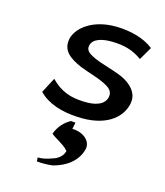

<svg xmlns="http://www.w3.org/2000/svg" viewBox="-140 -579 815 951"><g transform="rotate(20 267.5 -103.5)"><path d="M373 141C381 99 340 66 288 66H277L281 32H258C230 49 203 82 193 122C211 137 262 154 283 176L287 179L286 184C280 213 255 230 231 239C208 250 184 257 164 258L167 278C190 278 217 276 247 270C313 247 362 203 373 141ZM74 -55C125 -10 200 5 280 2C421 -2 495 -69 505 -148C511 -199 480 -230 437 -252C386 -277 300 -283 247 -307C228 -315 211 -327 214 -350C219 -389 268 -404 317 -407C376 -411 424 -403 473 -373L506 -443C453 -478 379 -489 309 -484C190 -475 121 -410 111 -350C103 -285 148 -259 212 -237C261 -222 322 -213 361 -193C380 -184 396 -169 393 -144C388 -100 339 -82 284 -80C218 -76 163 -88 108 -136Z"/></g></svg>

Font: Bluebird
Style: LiExtObl
Weight: 300
Designer: Jasper
Foundry: Cannot Into Space Fonts
Version: Version 0.98